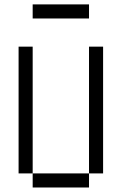

<svg xmlns="http://www.w3.org/2000/svg" viewBox="-20 -832 540 852"><path d="M375 -750H125V-812.5H375ZM62.5 -625H125V-62.5H62.5ZM125 -62.5H375V0H125ZM375 -625H437.5V-62.5H375Z"/></svg>

Font: ChillBitmapSE 16px
Style: Regular
Weight: 400
Designer: Designed by Warren2060
Foundry: ChillType
Version: Version 1.000